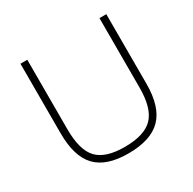

<svg xmlns="http://www.w3.org/2000/svg" viewBox="-143 -772 927 924"><g transform="rotate(-30 320.5 -310.0)"><path d="M521 -241V-627H559V-241Q559 -112 500.5 -52.5Q442 7 317 7Q195 7 138.5 -52.5Q82 -112 82 -241V-627H120V-241Q120 -125 165.5 -77Q211 -29 317 -29Q427 -29 474 -77.5Q521 -126 521 -241Z"/></g></svg>

Font: Blinker ExtraLight
Style: Regular
Weight: 200
Designer: Juergen Huber
Foundry: supertype
Version: Version 1.017;hotconv 1.0.117;makeotfexe 2.5.65602